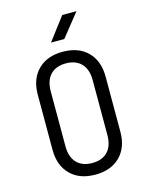

<svg xmlns="http://www.w3.org/2000/svg" viewBox="-139 -1036 877 1132"><g transform="rotate(-15 300.0 -470.0)"><path d="M300 10Q204 10 148.5 -45.5Q93 -101 93 -197V-533Q93 -629 148.5 -684.5Q204 -740 300 -740Q396 -740 451.5 -684.5Q507 -629 507 -533V-197Q507 -101 451.5 -45.5Q396 10 300 10ZM300 -61Q361 -61 394.5 -96.5Q428 -132 428 -197V-533Q428 -598 394.5 -633.5Q361 -669 300 -669Q239 -669 205.5 -633.5Q172 -598 172 -533V-197Q172 -132 205.5 -96.5Q239 -61 300 -61ZM248 -810 354 -950H441L329 -810Z"/></g></svg>

Font: Tiny Light
Style: Regular
Weight: 300
Monospace: yes
Designer: Philipp Nurullin, Konstantin Bulenkov
Foundry: JetBrains
Version: Version 2.251; ttfautohint (v1.8.4.7-5d5b)